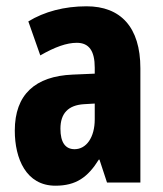

<svg xmlns="http://www.w3.org/2000/svg" viewBox="-20 -580 518 610"><path d="M255 -560C184 -560 121 -543 70 -512L108 -404C155 -431 192 -444 224 -444C263 -444 281 -418 281 -365V-346L211 -343C92 -338 27 -280 27 -165C27 -76 63 10 156 10C222 10 259 -17 294 -73H296L320 0H426V-363C426 -494 363 -560 255 -560ZM247 -249 281 -251V-201C281 -143 254 -106 217 -106C188 -106 172 -127 172 -171C172 -220 197 -246 247 -249Z"/></svg>

Font: Noto Sans Thai Looped ExtraCondensed ExtraBold
Style: Regular
Weight: 800
Width: 2
Designer: Sasikarn Vongin, Ben Mitchell
Foundry: The Fontpad Ltd
Version: Version 1.001